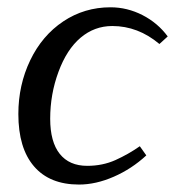

<svg xmlns="http://www.w3.org/2000/svg" viewBox="-20 -491 486 521"><path d="M29.8 -181.6Q29.8 -260.3 62 -327.4Q94.2 -394.5 151.6 -432.9Q209 -471.2 279.8 -471.2Q325.2 -471.2 366.7 -450Q408.2 -428.7 435.1 -392.1L412.6 -371.6Q354.5 -420.4 284.7 -420.4Q236.3 -420.4 198.7 -388.7Q161.1 -356.9 138.7 -296.1Q116.2 -235.4 116.2 -168.9Q116.2 -106 142.1 -73.5Q168 -41 216.8 -41Q258.3 -41 293.2 -56.6Q328.1 -72.3 359.4 -94.2L377 -69.3Q337.4 -32.7 288.8 -11.5Q240.2 9.8 194.3 9.8Q114.7 9.8 72.3 -39.6Q29.8 -88.9 29.8 -181.6Z"/></svg>

Font: Tinos
Style: Italic
Weight: 400
Italic angle: -16.333°
Designer: Steve Matteson
Foundry: Monotype Imaging Inc.
Version: Version 1.32